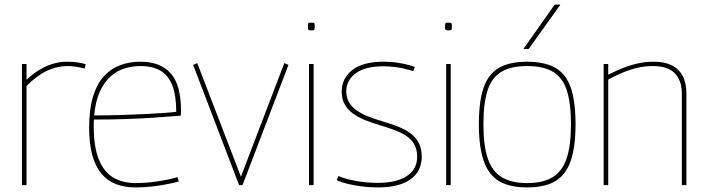

<svg xmlns="http://www.w3.org/2000/svg" viewBox="-20 -810 3099 840"><path d="M96 -530V-461Q126 -489 155 -506Q184 -523 213.5 -531.5Q243 -540 273 -540Q296 -540 318 -537Q340 -534 355 -529L350 -510Q333 -515 312.5 -518Q292 -521 274 -521Q231 -521 187 -501Q143 -481 96 -434V0H76V-530Z M573 10Q525 10 487.5 -4.5Q450 -19 424 -50Q398 -81 384 -130.5Q370 -180 370 -250Q370 -333 387.5 -389Q405 -445 436 -478Q467 -511 507.5 -525.5Q548 -540 594 -540Q682 -540 727 -489Q772 -438 772 -325Q772 -321 771.5 -314.5Q771 -308 771 -304Q754 -303 719 -300Q684 -297 634.5 -294Q585 -291 523.5 -289Q462 -287 391 -287Q390 -280 390 -273Q390 -266 390 -259Q390 -167 412.5 -112Q435 -57 476 -33Q517 -9 574 -9Q609 -9 643 -13Q677 -17 706.5 -23Q736 -29 757 -35L762 -16Q740 -10 710 -4Q680 2 645 6Q610 10 573 10ZM392 -305Q457 -305 516.5 -307Q576 -309 624.5 -311.5Q673 -314 706 -316.5Q739 -319 751 -321Q751 -392 734 -436Q717 -480 682.5 -500.5Q648 -521 594 -521Q561 -521 528 -511.5Q495 -502 466.5 -478Q438 -454 418 -412Q398 -370 392 -305Z M1026 0 825 -526 843 -534 1034 -37 1224 -534 1242 -526 1041 0Z M1342 -677Q1332 -677 1329.5 -679.5Q1327 -682 1327 -694Q1327 -706 1329 -708.5Q1331 -711 1342 -711Q1353 -711 1355 -708.5Q1357 -706 1357 -694Q1357 -682 1355 -679.5Q1353 -677 1342 -677ZM1332 0V-530H1352V0Z M1453 -22 1461 -40Q1476 -33 1496.5 -27.5Q1517 -22 1539.5 -18Q1562 -14 1586 -12Q1610 -10 1633 -10Q1714 -10 1759.5 -39.5Q1805 -69 1805 -124Q1805 -153 1795 -173.5Q1785 -194 1765.5 -209.5Q1746 -225 1716 -237Q1686 -249 1646 -261Q1612 -271 1581 -283Q1550 -295 1526 -312Q1502 -329 1488.5 -352.5Q1475 -376 1475 -410Q1475 -467 1521 -503.5Q1567 -540 1658 -540Q1684 -540 1709 -537Q1734 -534 1756.5 -528.5Q1779 -523 1795 -517L1788 -499Q1772 -504 1751 -509Q1730 -514 1706 -517Q1682 -520 1658 -520Q1578 -520 1536.5 -489.5Q1495 -459 1495 -410Q1495 -381 1508 -360.5Q1521 -340 1543.5 -325Q1566 -310 1594.5 -299Q1623 -288 1654 -279Q1695 -267 1726.5 -254Q1758 -241 1780 -223.5Q1802 -206 1813.5 -182Q1825 -158 1825 -124Q1825 -98 1816.5 -76.5Q1808 -55 1792 -39Q1776 -23 1753 -12Q1730 -1 1699.5 4.5Q1669 10 1633 10Q1601 10 1567 6Q1533 2 1503.5 -5Q1474 -12 1453 -22Z M1942 -677Q1932 -677 1929.5 -679.5Q1927 -682 1927 -694Q1927 -706 1929 -708.5Q1931 -711 1942 -711Q1953 -711 1955 -708.5Q1957 -706 1957 -694Q1957 -682 1955 -679.5Q1953 -677 1942 -677ZM1932 0V-530H1952V0Z M2075 -266Q2075 -341 2086.5 -393.5Q2098 -446 2123 -478Q2148 -510 2188 -525Q2228 -540 2286 -540Q2344 -540 2384.5 -525Q2425 -510 2450 -478Q2475 -446 2486.5 -393.5Q2498 -341 2498 -266Q2498 -189 2485.5 -136Q2473 -83 2447.5 -51Q2422 -19 2382 -4.5Q2342 10 2286 10Q2231 10 2191 -4.5Q2151 -19 2125.5 -51Q2100 -83 2087.5 -136Q2075 -189 2075 -266ZM2095 -266Q2095 -172 2114.5 -115.5Q2134 -59 2176.5 -34Q2219 -9 2286 -9Q2354 -9 2396.5 -34Q2439 -59 2458.5 -115.5Q2478 -172 2478 -266Q2478 -358 2460 -414Q2442 -470 2400 -495.5Q2358 -521 2286 -521Q2215 -521 2173 -495.5Q2131 -470 2113 -414Q2095 -358 2095 -266ZM2270 -596 2407 -790H2432L2293 -596Z M2621 0V-530H2641V-483Q2674 -500 2705.5 -512.5Q2737 -525 2770.5 -532.5Q2804 -540 2841 -540Q2886 -540 2917.5 -525Q2949 -510 2966 -479Q2983 -448 2983 -401V0H2963V-401Q2963 -457 2932.5 -489Q2902 -521 2837 -521Q2802 -521 2769.5 -513.5Q2737 -506 2705.5 -493Q2674 -480 2641 -462V0Z"/></svg>

Font: Georama ExtraCondensed Thin Thin
Style: Regular
Weight: 250
Version: Version 1.001